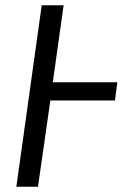

<svg xmlns="http://www.w3.org/2000/svg" viewBox="-20 -708 465 728"><path d="M424.8 -396 416 -327.1H170.9L124 0H42L138.2 -688H221.2L180.2 -396Z"/></svg>

Font: Fira Sans Compressed Book
Style: Italic
Weight: 350
Width: 3
Italic angle: -8°
Designer: Carrois Corporate & Edenspiekermann AG
Foundry: Carrois Corporate GbR & Edenspiekermann AG
Version: Version 4.203;PS 004.203;hotconv 1.0.88;makeotf.lib2.5.64775